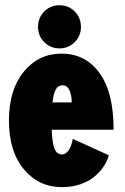

<svg xmlns="http://www.w3.org/2000/svg" viewBox="-20 -722 490 752"><path d="M129 -616.5Q129 -652.5 153.2 -677Q177.5 -701.5 213 -701.5Q248.5 -701.5 272.8 -677Q297 -652.5 297 -616.5Q297 -581 272.5 -556.8Q248 -532.5 213 -532.5Q178 -532.5 153.5 -556.8Q129 -581 129 -616.5ZM406 -114Q400 -91 385.8 -69.8Q371.5 -48.5 349.5 -30Q327.5 -11.5 294.5 -0.2Q261.5 11 223 11Q132 11 73.5 -59Q15 -129 15 -250Q15 -370.5 73.2 -441.2Q131.5 -512 221 -512Q314.5 -512 369.8 -436Q425 -360 425 -214H182.5Q184.5 -161 193.8 -139Q203 -117 223 -117Q237.5 -117 249 -133.8Q260.5 -150.5 265 -178ZM224 -388Q208 -388 198.8 -372Q189.5 -356 185.5 -321H261Q261 -346.5 252.5 -367.2Q244 -388 224 -388Z"/></svg>

Font: League Mono Condensed ExtraBold
Style: Regular
Weight: 800
Width: 1
Designer: Tyler Finck
Foundry: The League of Moveable Type / Tyler Finck
Version: Version 2.210